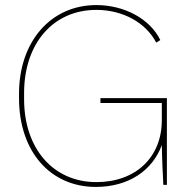

<svg xmlns="http://www.w3.org/2000/svg" viewBox="-20 -729 751 757"><path d="M358 8C486 8 581 -56 618 -157C619 -98 622 -37 624 0H638V-342H376V-323H618V-255C618 -109 515 -11 360 -11C190 -11 75 -143 75 -338V-362C75 -558 190 -690 360 -690C463 -690 554 -641 596 -561L612 -571C572 -654 471 -709 360 -709C180 -709 55 -565 55 -359V-342C55 -133 177 8 358 8Z"/></svg>

Font: Fixel Text Thin
Style: Regular
Weight: 100
Width: 4
Designer: AlfaBravo + MacPaw
Foundry: Kyrylo Tkachov, Marchela Mozhyna, Serhii Makarenko, Maria Weinstein, Zakhar Kryvoshyya
Version: Version 1.211